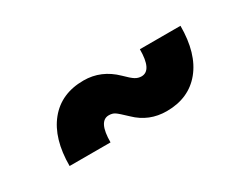

<svg xmlns="http://www.w3.org/2000/svg" viewBox="-33 -589 665 512"><g transform="rotate(-30 300.0 -333.0)"><path d="M377 -242Q323 -242 285 -279Q263 -300 255.5 -305Q248 -310 237 -310Q205 -310 205 -245H79Q79 -329 117.5 -376.5Q156 -424 225 -424Q279 -424 320 -384Q337 -367 346 -361.5Q355 -356 365 -356Q397 -356 397 -421H522Q522 -336 483.5 -289Q445 -242 377 -242Z"/></g></svg>

Font: Geist Mono UltraBlack
Style: Regular
Weight: 900
Monospace: yes
Designer: Basement.studio, Andrés Briganti, Mateo Zaragoza
Foundry: Basement.studio, Vercel, Andrés Briganti, Guido Ferreyra, Mateo Zaragoza
Version: Version 1.400; ttfautohint (v1.8.4.7-5d5b)